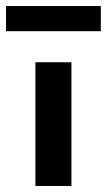

<svg xmlns="http://www.w3.org/2000/svg" viewBox="-76 -617 354 637"><path d="M161 0H41.5V-410.5H161ZM258.5 -513.5H-56V-597H258.5Z"/></svg>

Font: Lucymar Sans SemiBold
Style: Regular
Weight: 600
Foundry: The League of Moveable Type (original font) / Main changes by Cristiano Sobral with portions from Mirco Monsees
Version: Version 2.001;August 30, 2020;FontCreator 13.0.0.2681 64-bit